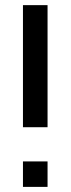

<svg xmlns="http://www.w3.org/2000/svg" viewBox="-20 -731 276 751"><path d="M69.8 -233.4V-710.9H166V-233.4ZM69.8 0V-99.6H166V0Z"/></svg>

Font: Battambang
Style: Regular
Weight: 400
Designer: Danh Hong
Version: Version 8.002; ttfautohint (v1.8.3)